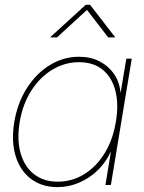

<svg xmlns="http://www.w3.org/2000/svg" viewBox="-20 -765 594 794"><path d="M217.8 8.8Q153.3 8.8 108.4 -24.9Q63.5 -58.6 44.7 -119.4Q25.9 -180.2 39.1 -260.7Q52.7 -340.8 91.8 -401.6Q130.9 -462.4 186.8 -496.3Q242.7 -530.3 306.6 -530.3Q355 -530.3 392.1 -511Q429.2 -491.7 451.9 -458.5Q474.6 -425.3 478 -382.8H479L502.4 -522.5H524.9L438.5 0H416L438.5 -136.7H437.5Q418.9 -95.2 385.5 -62.3Q352.1 -29.3 308.8 -10.3Q265.6 8.8 217.8 8.8ZM218.8 -13.7Q277.8 -13.7 327.9 -44.4Q377.9 -75.2 412.4 -130.9Q446.8 -186.5 459 -260.7Q471.7 -335.4 456.8 -391.1Q441.9 -446.8 403.8 -477.3Q365.7 -507.8 306.2 -507.8Q248.5 -507.8 197.3 -477.3Q146 -446.8 110.1 -391.1Q74.2 -335.4 61.5 -260.7Q49.3 -186.5 65.4 -130.9Q81.5 -75.2 121.1 -44.4Q160.6 -13.7 218.8 -13.7ZM215.8 -610.4H187.5L188 -611.3L334.5 -745.1H352.5L456.1 -611.3L455.6 -610.4H427.2L339.8 -724.1Z"/></svg>

Font: Inter 28pt Thin
Style: Italic
Weight: 250
Italic angle: -9.3988°
Designer: Rasmus Andersson
Foundry: rsms
Version: Version 4.001;git-66647c0bb